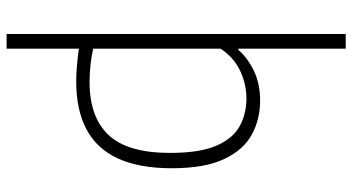

<svg xmlns="http://www.w3.org/2000/svg" viewBox="-263 -585 1068 582"><g transform="rotate(90 271.0 -294.0)"><path d="M83 220V-808H127.5V-482.5H131Q156.5 -511.5 195.5 -530Q234.5 -548.5 285.5 -548.5Q341.5 -548.5 388 -523.2Q434.5 -498 462.2 -439.2Q490 -380.5 490 -280.5Q490 -181.5 460.2 -117.2Q430.5 -53 371.8 -22Q313 9 227 9Q201.5 9 175.5 6.5Q149.5 4 127.5 1V220ZM228.5 -31.5Q335 -31.5 389.2 -89Q443.5 -146.5 443.5 -275.5Q443.5 -366 421.5 -416.2Q399.5 -466.5 362 -486.8Q324.5 -507 278 -507Q236 -507 195.2 -488.2Q154.5 -469.5 127.5 -428.5V-42.5Q148 -37.5 175.2 -34.5Q202.5 -31.5 228.5 -31.5Z"/></g></svg>

Font: Encode Sans Condensed Thin ExtraLight
Style: Regular
Weight: 250
Version: Version 3.002